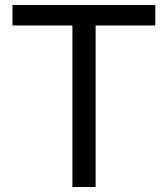

<svg xmlns="http://www.w3.org/2000/svg" viewBox="-20 -749 672 769"><path d="M363 -647V0H270V-647H30V-729H602V-647Z"/></svg>

Font: ColatingCofangSans
Style: Regular
Weight: 400
Foundry: GNU
Version: Version 412.227;June 27, 2022;FontCreator 11.0.0.2412 32-bit